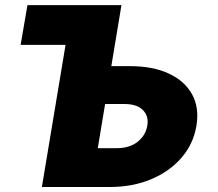

<svg xmlns="http://www.w3.org/2000/svg" viewBox="-20 -748 871 768"><path d="M425.3 -483.4H500Q591.8 -483.4 655.5 -453.6Q719.2 -423.8 748.5 -370.4Q777.8 -316.9 765.6 -244.1Q753.4 -171.9 705.8 -116.9Q658.2 -62 584.5 -31Q510.7 0 418.9 0H147.5L242.2 -568.4H62.5L89.8 -727.5H465.8ZM400.4 -332 371.1 -155.3H444.3Q497.6 -154.8 530.3 -180.7Q563 -206.5 569.3 -246.1Q575.7 -283.2 551.5 -307.9Q527.3 -332.5 474.6 -332Z"/></svg>

Font: Inter Black
Style: Italic
Weight: 900
Italic angle: -9.39999°
Designer: Rasmus Andersson
Foundry: rsms
Version: Version 4.000;git-a52131595